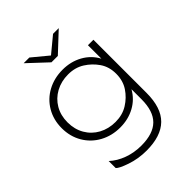

<svg xmlns="http://www.w3.org/2000/svg" viewBox="-255 -859 1191 1191"><g transform="rotate(-45 341.0 -263.5)"><path d="M576 -522V-56Q576 74 513 136Q450 198 323 198Q251 198 187 176Q123 154 111 138V77Q150 113 205 133Q260 153 322 153Q426 153 476 103.5Q526 54 526 -50V-138Q494 -81 437 -50Q380 -19 309 -19Q236 -19 176.5 -51.5Q117 -84 83 -142Q49 -200 49 -273Q49 -346 83 -404Q117 -462 176.5 -494Q236 -526 309 -526Q381 -526 439 -494Q497 -462 528 -404V-522ZM313 -64Q374 -64 420.5 -93Q467 -122 497 -167Q527 -212 527 -273Q527 -334 496.5 -378.5Q466 -423 420 -452Q374 -481 313 -481Q252 -481 203.5 -454.5Q155 -428 127.5 -381Q100 -334 100 -273Q100 -212 127.5 -164.5Q155 -117 203.5 -90.5Q252 -64 313 -64ZM475 -725 349 -607H293L167 -725H217L321 -639L425 -725Z"/></g></svg>

Font: Hilab Light
Style: Regular
Weight: 300
Designer: Cristianderson Lima
Foundry: Cristianderson
Version: Version 1.0